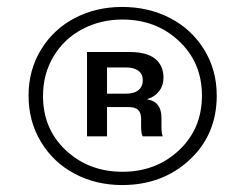

<svg xmlns="http://www.w3.org/2000/svg" viewBox="-20 -758 713 558"><path d="M335 -220.2Q259.3 -220.2 197.3 -252.9Q135.3 -285.6 99.1 -345.5Q63 -405.3 63 -480Q63 -554.7 99.4 -614Q135.7 -673.3 197.5 -705.6Q259.3 -737.8 335 -737.8Q411.6 -737.8 474.1 -705.6Q536.6 -673.3 573.2 -614Q609.9 -554.7 609.9 -480Q609.9 -366.7 531 -293.5Q452.1 -220.2 335 -220.2ZM105 -479Q105 -383.3 171.6 -321Q238.3 -258.8 335.9 -258.8Q433.6 -258.8 500.2 -321.3Q566.9 -383.8 566.9 -480Q566.9 -576.2 500.2 -638.7Q433.6 -701.2 335.9 -701.2Q272 -701.2 219.2 -673.3Q166.5 -645.5 135.7 -594.2Q105 -543 105 -479ZM232.9 -361.8V-606.9H356Q406.7 -606.9 430.9 -587.2Q455.1 -567.4 455.1 -532.2Q455.1 -509.3 442.1 -492.7Q429.2 -476.1 408.2 -470.2V-469.2Q449.2 -462.4 449.2 -416V-390.1Q449.2 -370.6 453.1 -361.8H395Q390.1 -367.7 390.1 -392.1V-413.1Q390.1 -429.7 381.8 -438.2Q373.5 -446.8 353 -446.8H291V-361.8ZM291 -485.8H346.2Q370.1 -485.8 382.6 -496.3Q395 -506.8 395 -524.9Q395 -543 382.1 -552.5Q369.1 -562 346.2 -562H291Z"/></svg>

Font: Lumene Sans Expanded Medium
Style: Regular
Weight: 500
Width: 7
Designer: Deni Anggara
Version: Version 1.003;Glyphs 3.1.2 (3151)